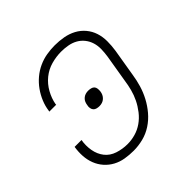

<svg xmlns="http://www.w3.org/2000/svg" viewBox="-145 -655 789 789"><g transform="rotate(-45 250.0 -260.0)"><path d="M201 8Q176 8 152 4Q128 0 107.5 -11Q87 -22 71.5 -39.5Q56 -57 47.5 -79Q39 -101 37.5 -125.5Q36 -150 40 -175H80Q75 -146 80 -117.5Q85 -89 101.5 -68Q118 -47 145.5 -38Q173 -29 202 -29Q225 -29 248 -35.5Q271 -42 291 -56Q311 -70 326.5 -90Q342 -110 352.5 -131.5Q363 -153 369 -176Q375 -199 378 -221L398 -341Q401 -361 401.5 -381Q402 -401 396.5 -419Q391 -437 379.5 -451.5Q368 -466 352 -475Q336 -484 316.5 -487.5Q297 -491 277 -491Q249 -491 220 -483Q191 -475 167.5 -456Q144 -437 129 -410Q114 -383 109 -355V-351H69L70 -356Q73 -379 82.5 -402Q92 -425 106.5 -445.5Q121 -466 140.5 -482.5Q160 -499 183 -509.5Q206 -520 230 -524Q254 -528 277 -528Q303 -528 328 -523.5Q353 -519 374.5 -507.5Q396 -496 411.5 -477.5Q427 -459 434.5 -436Q442 -413 442 -387Q442 -361 438 -335L418 -215Q414 -188 406 -161Q398 -134 384.5 -108.5Q371 -83 352 -60.5Q333 -38 308.5 -22Q284 -6 256 1Q228 8 201 8ZM231 -221Q223 -221 215.5 -223Q208 -225 203.5 -230Q199 -235 197.5 -243Q196 -251 198 -259Q199 -267 202 -274.5Q205 -282 211.5 -288Q218 -294 226 -296.5Q234 -299 242 -299Q250 -299 258 -297Q266 -295 270.5 -290Q275 -285 276 -277Q277 -269 276 -261Q275 -253 271.5 -245.5Q268 -238 261.5 -232Q255 -226 247 -223.5Q239 -221 231 -221Z"/></g></svg>

Font: Iosevka SS18 Extralight
Style: Italic
Weight: 200
Italic angle: -9°
Monospace: yes
Designer: Belleve Invis
Foundry: Belleve Invis
Version: Version 25.1.1; ttfautohint (v1.8.4)